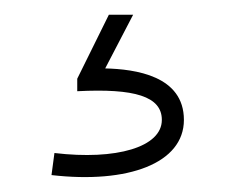

<svg xmlns="http://www.w3.org/2000/svg" viewBox="-20 -20 320 261"><path d="M161 0H128L85 87V104C163 100 200 111 200 143C200 180 138 198 54 188L50 218C154 230 230 202 230 143C230 83 164 74 123 73Z"/></svg>

Font: Space Cowgirl Thin
Style: Regular
Weight: 100
Designer: Valery Marier
Foundry: Valery Marier
Version: Version 1.000;hotconv 1.0.109;makeotfexe 2.5.65596